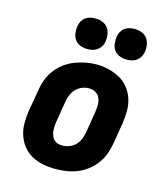

<svg xmlns="http://www.w3.org/2000/svg" viewBox="-113 -847 827 944"><g transform="rotate(15 300.0 -375.0)"><path d="M256 8Q224 8 193 2Q162 -4 135.5 -18.5Q109 -33 90 -57Q71 -81 61.5 -110Q52 -139 52 -171Q52 -203 57 -235L76 -345Q80 -373 90 -399.5Q100 -426 117.5 -449.5Q135 -473 159 -491Q183 -509 210 -519.5Q237 -530 264.5 -535.5Q292 -541 320 -541Q352 -541 382.5 -533.5Q413 -526 439.5 -511.5Q466 -497 485 -473Q504 -449 513.5 -420Q523 -391 523 -359Q523 -327 518 -295L500 -185Q495 -157 485 -130.5Q475 -104 457.5 -80.5Q440 -57 416 -39Q392 -21 365.5 -10.5Q339 0 311 4Q283 8 256 8ZM259 -112Q277 -112 294.5 -118.5Q312 -125 325.5 -138.5Q339 -152 346 -169.5Q353 -187 356 -204L374 -314Q377 -333 377 -351Q377 -369 370 -385Q363 -401 348 -409.5Q333 -418 314 -418Q297 -418 279.5 -411Q262 -404 249 -390.5Q236 -377 229 -360Q222 -343 219 -326L201 -216Q199 -204 198.5 -191.5Q198 -179 199.5 -167.5Q201 -156 205 -145.5Q209 -135 217 -127Q225 -119 236 -115.5Q247 -112 259 -112ZM456 -602Q438 -602 420.5 -608.5Q403 -615 392.5 -629Q382 -643 379.5 -661.5Q377 -680 380 -699Q382 -712 388.5 -724Q395 -736 406 -744Q417 -752 430 -755Q443 -758 456 -758Q475 -758 492 -751.5Q509 -745 519.5 -731Q530 -717 533 -698.5Q536 -680 533 -661Q531 -648 524 -636Q517 -624 506 -616Q495 -608 482 -605Q469 -602 456 -602ZM256 -602Q238 -602 220.5 -608.5Q203 -615 192.5 -629Q182 -643 179.5 -661.5Q177 -680 180 -699Q182 -712 188.5 -724Q195 -736 206 -744Q217 -752 230 -755Q243 -758 256 -758Q275 -758 292 -751.5Q309 -745 319.5 -731Q330 -717 333 -698.5Q336 -680 333 -661Q331 -648 324 -636Q317 -624 306 -616Q295 -608 282 -605Q269 -602 256 -602Z"/></g></svg>

Font: Iosevka Slab Heavy Extended
Style: Italic
Weight: 900
Width: 7
Italic angle: -9°
Monospace: yes
Designer: Belleve Invis
Foundry: Belleve Invis
Version: Version 11.1.0; ttfautohint (v1.8.3)